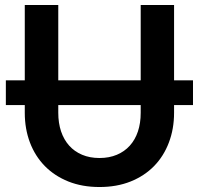

<svg xmlns="http://www.w3.org/2000/svg" viewBox="-20 -743 799 771"><path d="M79.5 -420.5V-723H214V-420.5H545V-723H679V-420.5H755V-321H679V-290Q679 -225.5 658.2 -170.8Q637.5 -116 598.8 -76.2Q560 -36.5 504.5 -14.2Q449 8 379.5 8Q310 8 254.5 -14.2Q199 -36.5 160 -76.2Q121 -116 100.2 -170.8Q79.5 -225.5 79.5 -290V-321H3.5V-420.5ZM379.5 -108.5Q418.5 -108.5 449.2 -121.5Q480 -134.5 501.2 -158Q522.5 -181.5 533.8 -215Q545 -248.5 545 -290V-321H214V-290.5Q214 -249 225.2 -215.5Q236.5 -182 257.8 -158.2Q279 -134.5 309.8 -121.5Q340.5 -108.5 379.5 -108.5Z"/></svg>

Font: Lato
Style: Bold
Weight: 700
Designer: Lukasz Dziedzic
Foundry: tyPoland Lukasz Dziedzic
Version: Version 2.007; 2014-02-27